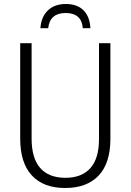

<svg xmlns="http://www.w3.org/2000/svg" viewBox="-20 -930 653 960"><path d="M532 -236Q532 -114 473 -52Q414 10 306 10Q197 10 139 -53Q81 -116 81 -237V-714H138V-238Q138 -139 181 -90Q224 -41 307 -41Q389 -41 432 -89.5Q475 -138 475 -235V-714H532ZM432 -789H394Q388 -865 308 -865Q269 -865 247 -846Q225 -827 221 -789H182Q186 -846 219.5 -878Q253 -910 309 -910Q366 -910 397.5 -878.5Q429 -847 432 -789Z"/></svg>

Font: Noto Sans UI NarrowLight
Style: Regular
Weight: 300
Width: 4
Designer: Monotype Design Team
Foundry: Monotype Imaging Inc.
Version: Version 1.001